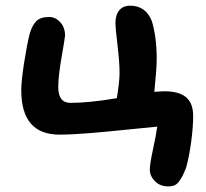

<svg xmlns="http://www.w3.org/2000/svg" viewBox="-20 -523 730 679"><path d="M575.2 136.2Q545.9 136.2 527.8 117.7Q509.8 99.1 509.8 77.1Q509.8 57.6 521.2 4.4Q532.7 -48.8 536.1 -75.2Q512.2 -73.2 437.3 -65.4Q362.3 -57.6 297.6 -52.2Q232.9 -46.9 189.9 -46.9Q55.2 -46.9 55.2 -204.1Q55.2 -236.3 65.4 -301.8Q75.7 -367.2 85 -403.8Q94.2 -434.6 108.9 -448.7Q123.5 -462.9 153.8 -462.9Q175.8 -462.9 192.9 -444.6Q210 -426.3 210 -397Q210 -390.6 198 -322Q186 -253.4 186 -215.8Q186 -159.2 229 -159.2Q295.4 -159.2 393.1 -175.8Q402.8 -233.4 402.8 -265.1Q402.8 -302.7 395.5 -364Q388.2 -425.3 388.2 -439.9Q388.2 -469.7 401.6 -486.3Q415 -502.9 439.9 -502.9Q495.6 -502.9 517.1 -448.2Q534.2 -390.6 534.2 -315.9Q534.2 -281.2 525.9 -198.2Q552.2 -200.2 562 -200.2Q612.8 -200.2 637.9 -179.2Q663.1 -158.2 663.1 -112.8Q663.1 -72.8 655.8 -19.3Q648.4 34.2 638.2 69.8Q630.4 89.4 626.2 97.7Q622.1 106 614.5 116.9Q606.9 127.9 597.7 132.1Q588.4 136.2 575.2 136.2Z"/></svg>

Font: Shantell Sans Irregular
Style: Regular
Weight: 600
Designer: Stephen Nixon, Anya Danilova, Shantell Martin
Foundry: Arrow Type
Version: Version 1.006;[9816181b4]